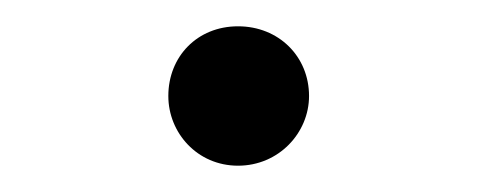

<svg xmlns="http://www.w3.org/2000/svg" viewBox="-20 -112 363 146"><path d="M161 14C192 14 215 -11 215 -39C215 -69 192 -92 161 -92C130 -92 108 -69 108 -39C108 -11 130 14 161 14Z"/></svg>

Font: Noto Serif TC ExtraLight
Style: Regular
Weight: 200
Designer: Ryoko NISHIZUKA 西塚涼子 (kana & ideographs); Frank Grießhammer (Latin, Greek & Cyrillic); Wenlong ZHANG 张文龙 (bopomofo); San
Foundry: Adobe
Version: Version 2.001;hotconv 1.1.0;makeotfexe 2.6.0